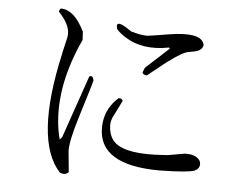

<svg xmlns="http://www.w3.org/2000/svg" viewBox="-51 -774 1023 841"><g transform="rotate(5 460.0 -354.0)"><path d="M820 -609Q816 -583 779 -577Q749 -572 743 -569Q703 -552 628 -490Q600 -467 584 -455Q568 -455 564 -466L572 -487L669 -576Q672 -579 674 -582L670 -585Q554 -562 473 -615Q453 -628 437 -645L434 -659Q434 -684 485 -650Q496 -642 498 -641Q541 -628 571 -628Q577 -628 667 -643Q800 -664 818 -616Q820 -613 820 -609ZM470 -345Q486 -345 488 -334L450 -258Q442 -238 443 -221Q445 -173 473 -148Q526 -102 688 -114Q697 -114 705 -115L780 -128H787Q827 -128 844 -106Q850 -98 850 -88Q850 -68 829 -58Q802 -47 677 -45Q404 -45 408 -214Q410 -287 461 -337Q466 -341 470 -345ZM353 -413Q349 -394 304 -249Q271 -143 271 -97L280 -4V-3Q265 13 241 2Q119 -131 206 -517Q207 -520 207 -523L223 -592Q224 -599 224 -606Q225 -648 176 -699Q176 -707 183 -714Q243 -714 288 -621L290 -585Q198 -387 215 -214Q219 -176 228 -142L238 -153L333 -428Q347 -436 352 -417Q353 -415 353 -413Z"/></g></svg>

Font: cwTeXFangSong
Style: Medium
Weight: 500
Version: Version 1.17